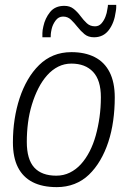

<svg xmlns="http://www.w3.org/2000/svg" viewBox="-20 -758 539 788"><path d="M213 10Q154 10 114 -10.5Q74 -31 53.5 -71.5Q33 -112 33 -174Q33 -223 40 -268.5Q47 -314 60.5 -355Q74 -396 94 -430.5Q114 -465 140.5 -491Q167 -517 200 -530.5Q233 -544 273 -544Q329 -544 369 -523.5Q409 -503 430 -461.5Q451 -420 451 -358Q451 -309 444.5 -262.5Q438 -216 424.5 -175Q411 -134 391 -100Q371 -66 345 -41Q319 -16 285.5 -3Q252 10 213 10ZM211 -37Q241 -37 266.5 -49.5Q292 -62 312 -84Q332 -106 347.5 -136Q363 -166 373 -202Q383 -238 388.5 -277.5Q394 -317 394 -359Q394 -429 362 -463Q330 -497 273 -497Q244 -497 219 -484.5Q194 -472 173.5 -449Q153 -426 137.5 -395.5Q122 -365 111 -329Q100 -293 95 -254.5Q90 -216 90 -176Q90 -104 120.5 -70.5Q151 -37 211 -37ZM154 -605Q154 -611 154 -622Q154 -633 158 -650Q165 -683 185.5 -708.5Q206 -734 244 -734Q267 -734 282.5 -721.5Q298 -709 310.5 -692Q323 -675 336.5 -662.5Q350 -650 370 -650Q386 -650 396.5 -662Q407 -674 413 -690Q419 -706 420 -717Q422 -727 422.5 -731Q423 -735 423 -738H457Q457 -733 457 -727Q457 -721 455 -710Q449 -664 426.5 -634.5Q404 -605 366 -605Q342 -605 326.5 -618Q311 -631 298 -647.5Q285 -664 271.5 -677Q258 -690 239 -690Q220 -690 208 -673.5Q196 -657 192 -639Q189 -625 188.5 -618Q188 -611 188 -605Z"/></svg>

Font: Georama Light
Style: Italic
Weight: 300
Italic angle: -9°
Designer: Jean-Baptiste Levee
Foundry: Production Type
Version: Version 1.001